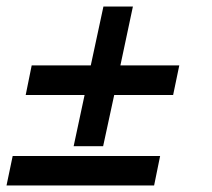

<svg xmlns="http://www.w3.org/2000/svg" viewBox="-87 -481 653 592"><path d="M446.8 -188H265.1L231 -30.3H140.1L173.8 -188H-7.8L10.7 -279.3H192.9L231.9 -460.9H322.8L284.2 -279.3H465.8ZM388.2 90.8H-66.9L-47.9 0H406.7Z"/></svg>

Font: Anonymous Pro
Style: Bold Italic
Weight: 700
Italic angle: -12°
Monospace: yes
Designer: Mark Simonson
Version: Version 1.003